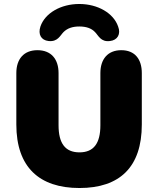

<svg xmlns="http://www.w3.org/2000/svg" viewBox="-20 -932 794 964"><path d="M379 12C581 12 692 -93 692 -307V-565C692 -635 657 -680 589 -680C521 -680 484 -635 484 -565V-303C484 -213 451 -167 379 -167C307 -167 274 -213 274 -303V-565C274 -635 237 -680 168 -680C99 -680 62 -635 62 -565V-307C62 -93 177 12 379 12ZM224 -726C270 -721 282 -754 299 -771C318 -790 344 -799 378 -799C413 -799 439 -790 457 -771C474 -754 486 -720 532 -726C570 -730 588 -761 573 -799C550 -866 471 -912 378 -912C285 -912 206 -866 183 -799C170 -760 186 -730 224 -726Z"/></svg>

Font: SN Pro Black
Style: Regular
Weight: 900
Designer: Tobias Whetton
Foundry: Supernotes
Version: Version 1.001;Glyphs 3.2 (3249)